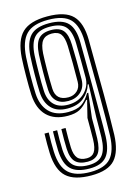

<svg xmlns="http://www.w3.org/2000/svg" viewBox="-123 -875 680 950"><g transform="rotate(-15 217.0 -399.5)"><path d="M224.8 8.8Q138 8.8 97.5 -27.9Q57 -64.5 53.2 -151.2Q52.5 -169 52.4 -198.6Q52.2 -228.2 53.2 -251.2H74.8Q74 -229.5 74 -199.2Q74 -169 74.8 -152Q78.2 -74.2 113.9 -41.5Q149.5 -8.8 224.8 -8.8Q298.2 -8.8 329.5 -44.5Q360.8 -80.2 363.8 -157.5Q366 -245 365.4 -362.1Q364.8 -479.2 363.2 -641.8Q362.2 -719.5 329 -755Q295.8 -790.5 215.5 -790.5Q137.2 -790.5 102.9 -755.2Q68.5 -720 63.2 -640.8Q60.8 -597 60.4 -545.8Q60 -494.5 61.8 -454.5Q64.8 -393.5 98.1 -358.6Q131.5 -323.8 195 -323.8Q239.8 -323.8 264.2 -339.9Q288.8 -356 308.5 -390.5H314.8L299.8 -264Q299.8 -244.8 299.8 -215.5Q299.8 -186.2 299 -161Q297.2 -105.2 279 -83.4Q260.8 -61.5 224.8 -61.5Q183 -61.5 162.5 -81.5Q142 -101.5 139.8 -150.2Q139 -167.5 138.9 -197.2Q138.8 -227 139.5 -251.2H161.2Q160.5 -227.5 160.6 -197.6Q160.8 -167.8 161.5 -150.8Q163 -113 177.8 -96Q192.5 -79 224.8 -79Q251.5 -79 264.1 -98.1Q276.8 -117.2 278 -161.2Q278.5 -185 278.5 -215.4Q278.5 -245.8 278.5 -271L300.2 -358.5H295.5Q272 -329.8 248.9 -318Q225.8 -306.2 188.8 -306.2Q120.5 -306.2 82.1 -344.2Q43.8 -382.2 40 -454.2Q38.2 -494.8 38.8 -547.8Q39.2 -600.8 41.5 -642Q47.5 -731.2 87.5 -769.6Q127.5 -808 215.5 -808Q307.2 -808 345.6 -768.5Q384 -729 384.8 -642Q386.5 -478.8 387 -361.1Q387.5 -243.5 385.2 -156.8Q382 -71.5 346.4 -31.4Q310.8 8.8 224.8 8.8ZM224.8 -26.5Q160.2 -26.5 129.9 -55.4Q99.5 -84.2 96.5 -153Q95.8 -170.2 95.8 -199.5Q95.8 -228.8 96.5 -251.2H118Q117.2 -229.8 117.2 -201.6Q117.2 -173.5 118.2 -151.5Q121.5 -93.5 146.5 -68.8Q171.5 -44 224.8 -44Q275.2 -44 296.9 -71.8Q318.5 -99.5 320.5 -159.8Q321.2 -182.8 321.2 -209.6Q321.2 -236.5 321.5 -261.8L327.2 -431H322.8Q312.2 -394 281.1 -367.8Q250 -341.5 197 -341.5Q143 -341.5 114.4 -371.8Q85.8 -402 83.2 -455Q81.5 -496 82 -546.9Q82.5 -597.8 84.8 -640Q89.5 -709.8 118.8 -741.4Q148 -773 215.5 -773Q283.2 -773 312.1 -742Q341 -711 341.5 -641.5Q342 -601.5 342.4 -546.1Q342.8 -490.8 343 -432.9Q343.2 -375 343.2 -326Q343.2 -277 343 -250Q343 -230.8 342.9 -207.9Q342.8 -185 342 -158.8Q339 -89.2 312.4 -57.9Q285.8 -26.5 224.8 -26.5ZM204.2 -359Q257 -359 289.2 -390.8Q321.5 -422.5 321.5 -467.2Q322 -515.8 321.2 -555.5Q320.5 -595.2 320 -641.2Q319 -701.2 295.4 -728.4Q271.8 -755.5 215.5 -755.5Q159.8 -755.5 134.8 -727.9Q109.8 -700.2 106.2 -638.5Q104.2 -597.8 103.8 -546.2Q103.2 -494.8 105 -455.2Q107.2 -410.2 132.1 -384.6Q157 -359 204.2 -359ZM210 -376.5Q170.2 -376.5 149.2 -397.5Q128.2 -418.5 126.5 -455.5Q124.8 -499 125.4 -550.2Q126 -601.5 127.8 -636.8Q131.5 -692.5 152.1 -715.1Q172.8 -737.8 215.5 -737.8Q259.5 -737.8 278.2 -714.9Q297 -692 298.2 -641Q299.2 -597.5 299.9 -557.1Q300.5 -516.8 300 -463.2Q299.5 -422.5 273.9 -399.5Q248.2 -376.5 210 -376.5ZM215.2 -394Q241.8 -394 259.9 -410.8Q278 -427.5 278.2 -456.2Q279 -509.5 278.5 -552.5Q278 -595.5 276.8 -641Q275.2 -683.2 261.2 -701.8Q247.2 -720.2 215.5 -720.2Q183.5 -720.2 167.9 -701.1Q152.2 -682 149.2 -636Q147.5 -601.2 147 -550.4Q146.5 -499.5 148.2 -455.8Q150.8 -394 215.2 -394Z"/></g></svg>

Font: Big Shoulders Inline Display
Style: Bold
Weight: 700
Designer: Patric King
Foundry: XO Type Co
Version: Version 1.000